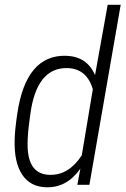

<svg xmlns="http://www.w3.org/2000/svg" viewBox="-20 -770 523 800"><path d="M255.4 -537.6Q342.8 -534.7 376 -457L428.7 -750H482.9L352.5 0H302.2L314.9 -67.4Q259.3 12.2 173.8 10.3Q107.4 9.3 73 -41.5Q38.6 -92.3 41 -186Q41.5 -225.1 51.8 -294.9Q69.8 -418.9 120.8 -479.5Q171.9 -540 255.4 -537.6ZM99.1 -238.3Q93.8 -186 95.2 -154.3Q100.1 -43 187.5 -41.5Q266.6 -39.6 320.8 -123L366.7 -397.9Q342.3 -482.9 262.7 -486.3Q130.9 -490.7 105.5 -288.1Z"/></svg>

Font: TypoPRO Roboto
Style: Italic
Weight: 300
Italic angle: -12°
Designer: Google
Version: Version 2.136; 2016